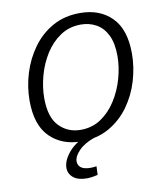

<svg xmlns="http://www.w3.org/2000/svg" viewBox="-98 -786 923 1085"><g transform="rotate(-10 363.5 -243.5)"><path d="M319 9Q207 9 138 -59.5Q69 -128 69 -268Q69 -348 93 -425.5Q117 -503 163.5 -567Q210 -631 278 -669Q346 -707 435 -707Q548 -707 616.5 -638.5Q685 -570 685 -431Q685 -354 662 -276Q639 -198 592.5 -133.5Q546 -69 477.5 -30Q409 9 319 9ZM326 -56Q392 -56 443 -90.5Q494 -125 529.5 -181Q565 -237 583.5 -303Q602 -369 602 -431Q602 -505 579 -551.5Q556 -598 516.5 -620Q477 -642 428 -642Q362 -642 310.5 -607.5Q259 -573 224 -517.5Q189 -462 171 -396Q153 -330 153 -268Q153 -158 202.5 -107Q252 -56 326 -56ZM312 220Q262 220 235 198Q208 176 208 142Q208 99 249 51Q290 3 372 -25L396 0Q335 21 303 54Q271 87 271 116Q271 139 289 152Q307 165 342 165Q359 165 377 162L375 211Q339 220 312 220Z"/></g></svg>

Font: Bitter
Style: Italic
Weight: 400
Italic angle: -9°
Designer: Sol Matas, and Bitter project Authors
Foundry: Sol Matas
Version: Version 2.001